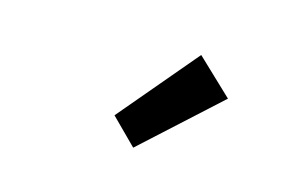

<svg xmlns="http://www.w3.org/2000/svg" viewBox="-45 -896 639 414"><g transform="rotate(15 274.5 -688.5)"><path d="M272 -573 215 -630 362 -804 442 -728Z"/></g></svg>

Font: CV Source Sans Light
Style: Bold
Weight: 600
Designer: Paul D. Hunt
Foundry: Adobe Systems Incorporated
Version: Version 3.001